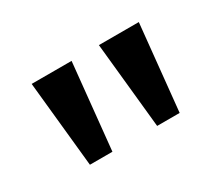

<svg xmlns="http://www.w3.org/2000/svg" viewBox="-65 -839 634 554"><g transform="rotate(-30 252.0 -562.0)"><path d="M103 -419 74 -705H207L178 -419ZM327 -419 298 -705H431L402 -419Z"/></g></svg>

Font: Nunito Sans 10pt Expanded SemiBold
Style: Regular
Weight: 600
Width: 7
Designer: Vernon Adams
Foundry: Vernon Adams
Version: Version 3.101;gftools[0.9.27]